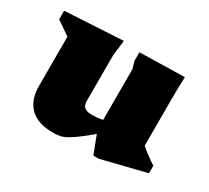

<svg xmlns="http://www.w3.org/2000/svg" viewBox="-109 -682 948 872"><g transform="rotate(30 365.0 -246.0)"><path d="M307 -189.5Q307 -172.5 312.2 -162.5Q317.5 -152.5 329.2 -148Q341 -143.5 361 -143.5Q377 -143.5 396.8 -146.2Q416.5 -149 438.5 -154.5L450.5 -104Q400.5 -61.5 369.2 -37.5Q338 -13.5 317.5 -2.2Q297 9 281.2 12Q265.5 15 246 15Q165 15 125 -24.8Q85 -64.5 85 -138.5V-395.5L13 -445V-490L316.5 -507L307 -425.5ZM457 13.5 414.5 -98V-416L403.5 -452.5V-497.5L639 -503L636.5 -419V-142Q641.5 -137.5 651 -130Q660.5 -122.5 672.2 -113.5Q684 -104.5 695.5 -96.5Q707 -88.5 716 -83V-43.5L485.5 13.5Z"/></g></svg>

Font: Newsreader 9pt ExtraBold
Style: Regular
Weight: 800
Designer: Hugues Gentile
Foundry: Production Type
Version: Version 1.003